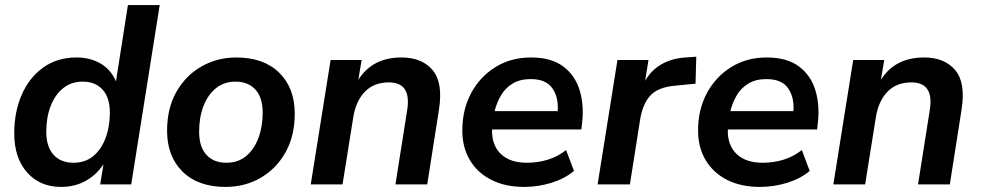

<svg xmlns="http://www.w3.org/2000/svg" viewBox="-20 -725 3856 755"><path d="M220 10Q137 10 86.5 -47Q36 -104 36 -201Q36 -285 65.5 -352.5Q95 -420 150 -459.5Q205 -499 281 -499Q334 -499 375 -475.5Q416 -452 436 -405L483 -705H608L496 0H374L387 -79Q359 -37 316.5 -13.5Q274 10 220 10ZM269 -85Q315 -85 346.5 -111Q378 -137 395 -182Q412 -227 412 -282Q412 -341 383.5 -372.5Q355 -404 305 -404Q260 -404 228 -378Q196 -352 179 -307.5Q162 -263 162 -207Q162 -148 190.5 -116.5Q219 -85 269 -85Z M867 10Q759 10 698 -50Q637 -110 637 -211Q637 -299 673.5 -363.5Q710 -428 772 -463.5Q834 -499 909 -499Q1017 -499 1078 -439Q1139 -379 1139 -278Q1139 -190 1102.5 -125.5Q1066 -61 1004.5 -25.5Q943 10 867 10ZM870 -85Q916 -85 947.5 -111Q979 -137 996 -182Q1013 -227 1013 -282Q1013 -341 984.5 -372.5Q956 -404 906 -404Q861 -404 829 -378Q797 -352 780 -307.5Q763 -263 763 -207Q763 -148 791.5 -116.5Q820 -85 870 -85Z M1202 0 1280 -489H1402L1389 -411Q1444 -499 1559 -499Q1639 -499 1681 -449.5Q1723 -400 1706 -293L1660 0H1535L1581 -291Q1599 -401 1509 -401Q1450 -401 1414.5 -364Q1379 -327 1369 -263L1327 0Z M2041 10Q1967 10 1912.5 -17.5Q1858 -45 1828 -95Q1798 -145 1798 -212Q1798 -294 1832.5 -358.5Q1867 -423 1928 -461Q1989 -499 2068 -499Q2148 -499 2195 -463.5Q2242 -428 2259.5 -369.5Q2277 -311 2269 -242L2266 -216H1915Q1913 -155 1949 -120Q1985 -85 2052 -85Q2096 -85 2135.5 -97.5Q2175 -110 2206 -135L2237 -53Q2202 -23 2149.5 -6.5Q2097 10 2041 10ZM2067 -414Q2025 -414 1996 -396.5Q1967 -379 1950 -350Q1933 -321 1925 -288H2173Q2177 -342 2152 -378Q2127 -414 2067 -414Z M2330 0 2408 -489H2530L2517 -407Q2539 -447 2579 -471Q2619 -495 2675 -499L2718 -502L2715 -396L2634 -388Q2567 -382 2537 -349Q2507 -316 2497 -254L2457 0Z M2968 10Q2894 10 2839.5 -17.5Q2785 -45 2755 -95Q2725 -145 2725 -212Q2725 -294 2759.5 -358.5Q2794 -423 2855 -461Q2916 -499 2995 -499Q3075 -499 3122 -463.5Q3169 -428 3186.5 -369.5Q3204 -311 3196 -242L3193 -216H2842Q2840 -155 2876 -120Q2912 -85 2979 -85Q3023 -85 3062.5 -97.5Q3102 -110 3133 -135L3164 -53Q3129 -23 3076.5 -6.5Q3024 10 2968 10ZM2994 -414Q2952 -414 2923 -396.5Q2894 -379 2877 -350Q2860 -321 2852 -288H3100Q3104 -342 3079 -378Q3054 -414 2994 -414Z M3257 0 3335 -489H3457L3444 -411Q3499 -499 3614 -499Q3694 -499 3736 -449.5Q3778 -400 3761 -293L3715 0H3590L3636 -291Q3654 -401 3564 -401Q3505 -401 3469.5 -364Q3434 -327 3424 -263L3382 0Z"/></svg>

Font: Nunito Sans
Style: Bold Italic
Weight: 700
Italic angle: -9°
Designer: Vernon Adams
Foundry: Vernon Adams
Version: Version 3.006; ttfautohint (v1.8.3)